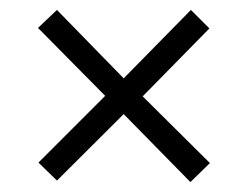

<svg xmlns="http://www.w3.org/2000/svg" viewBox="-20 -472 498 385"><path d="M94.2 -452.1 228 -314.9 362.8 -452.1 399.9 -415 266.1 -278.8 400.9 -145 361.8 -106.9 228 -243.2 94.2 -109.9 57.1 -146 190.9 -279.8 56.2 -416Z"/></svg>

Font: Halibut
Style: Regular
Weight: 400
Designer: Matteo Maggi
Foundry: Collletttivo
Version: Version 3.080 | FøM Fix